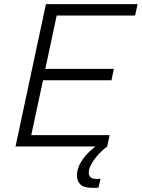

<svg xmlns="http://www.w3.org/2000/svg" viewBox="-20 -708 685 928"><path d="M55 0 202 -688H645L633 -633H254L199 -375H530L519 -320H188L131 -55H510L498 0ZM428 200Q385 200 368.5 183.5Q352 167 352 140Q352 102 379.5 62.5Q407 23 456 -10L498 0Q480 13 459 35Q438 57 423.5 81.5Q409 106 409 127Q409 140 417.5 148.5Q426 157 448 157Q451 157 455 156.5Q459 156 466 156L456 199Q449 200 442.5 200Q436 200 428 200Z"/></svg>

Font: Saira Light
Style: Italic
Weight: 300
Italic angle: -12°
Designer: Hector Gatti with collaboration of the Omnibus-Type team
Foundry: Omnibus-Type
Version: Version 1.100; ttfautohint (v1.8.3)